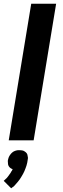

<svg xmlns="http://www.w3.org/2000/svg" viewBox="-20 -755 340 1033"><path d="M27 0 148 -735H282L161 0ZM40 258 0 218Q4 214 8 210.5Q12 207 16 203Q20 199 23 194.5Q26 190 29.5 185.5Q33 181 37 175Q41 169 42 166L44 164L48 155Q44 154 41.5 152.5Q39 151 36 149Q33 147 31 144.5Q29 142 27 139Q25 136 24 132.5Q23 129 23 125.5Q23 122 22.5 117.5Q22 113 22 111L23 105Q24 101 25 97.5Q26 94 27.5 90Q29 86 31.5 82.5Q34 79 36 76Q38 73 41 70Q44 67 47 64.5Q50 62 53.5 60Q57 58 61.5 56.5Q66 55 70.5 54Q75 53 77 53H85Q89 53 93 53.5Q97 54 100.5 54.5Q104 55 107 56.5Q110 58 113 60Q116 62 119 64.5Q122 67 124 70Q126 73 127 76Q128 79 128.5 83Q129 87 130 91.5Q131 96 130 98L129 105Q128 113 126.5 120.5Q125 128 122.5 136Q120 144 117 151.5Q114 159 111 166.5Q108 174 103.5 181.5Q99 189 95 196Q91 203 86.5 209.5Q82 216 76.5 222.5Q71 229 63.5 237.5Q56 246 54 248L49 251Z"/></svg>

Font: Iosevka Aile Extrabold
Style: Italic
Weight: 800
Italic angle: -9°
Designer: Belleve Invis
Foundry: Belleve Invis
Version: Version 31.1.0; ttfautohint (v1.8.4)